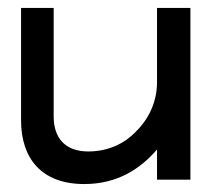

<svg xmlns="http://www.w3.org/2000/svg" viewBox="-20 -452 535 483"><path d="M33 -149C33 -54 84 11 192 11C276 11 334 -28 375 -76V0H459V-432H375V-245C375 -192 351 -149 321 -120C295 -93 255 -71 202 -71C142 -71 115 -107 115 -159V-432H33Z"/></svg>

Font: Charger Pro
Style: BdExt
Weight: 700
Designer: Jasper
Foundry: Cannot Into Space Fonts
Version: Version 1.09